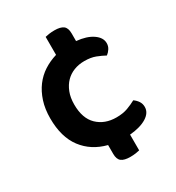

<svg xmlns="http://www.w3.org/2000/svg" viewBox="-165 -682 815 887"><g transform="rotate(-30 242.0 -238.0)"><path d="M307 -387Q277 -387 251.5 -377Q226 -367 207.5 -348Q189 -329 178 -301Q167 -273 167 -236Q167 -162 206 -124.5Q245 -87 307 -87Q342 -87 367.5 -96.5Q393 -106 413 -117Q427 -107 435.5 -94Q444 -81 444 -64Q444 -33 411 -12.5Q378 8 321 13V97Q314 99 300.5 101Q287 103 271 103Q239 103 224 91.5Q209 80 209 51V4Q130 -16 84.5 -76Q39 -136 39 -236Q39 -286 52 -326Q65 -366 87.5 -396Q110 -426 141 -446Q172 -466 209 -477V-573Q216 -575 229.5 -577Q243 -579 259 -579Q291 -579 306 -567.5Q321 -556 321 -527V-486Q375 -481 407 -459Q439 -437 439 -407Q439 -391 430.5 -378Q422 -365 411 -357Q391 -368 366.5 -377.5Q342 -387 307 -387Z"/></g></svg>

Font: Baloo Thambi 2 SemiBold
Style: Regular
Weight: 600
Designer: Aadarsh Rajan and Ek Type
Foundry: Ek Type
Version: Version 1.640;hotconv 1.0.111;makeotfexe 2.5.65597; ttfautoh